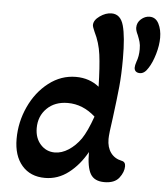

<svg xmlns="http://www.w3.org/2000/svg" viewBox="-51 -726 683 784"><g transform="rotate(5 290.5 -333.5)"><path d="M33 -136Q33 -205 62 -268Q91 -331 141.5 -370Q192 -409 253 -409Q308 -409 348 -377Q346 -459 339.5 -508Q333 -557 312 -599Q303 -619 303 -626Q303 -646 327 -663Q351 -680 375 -680Q412 -680 424.5 -635Q437 -590 437 -500Q437 -434 432 -383.5Q427 -333 417 -256Q407 -189 407 -168Q407 -134 423 -112Q439 -90 468 -84Q484 -81 484 -63Q484 -39 465.5 -15Q447 9 405 9Q364 9 348 -18.5Q332 -46 332 -108Q302 -54 258.5 -20.5Q215 13 162 13Q102 13 67.5 -27Q33 -67 33 -136ZM488 -468Q488 -477 493 -492Q502 -515 502 -544Q502 -562 498.5 -574Q495 -586 489 -601Q480 -619 480 -631Q480 -652 496 -666Q512 -680 531 -680Q556 -680 568.5 -655.5Q581 -631 581 -598Q581 -567 570.5 -531Q560 -495 545 -472Q530 -447 511 -447Q500 -447 494 -452.5Q488 -458 488 -468ZM299 -161Q320 -192 342 -254Q291 -300 229 -300Q176 -300 143.5 -268Q111 -236 111 -187Q111 -146 134.5 -120Q158 -94 193 -94Q221 -94 249 -112Q277 -130 299 -161Z"/></g></svg>

Font: AkayaTelivigala
Style: Regular
Weight: 400
Designer: Vaishnavi Murthy Yerkadithaya ( vaishnavimurthy@gmail.com ), Juan Luis Blanco Aristondo ( juan@blancoletters.com )
Version: Version 1.000